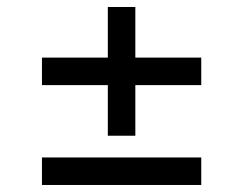

<svg xmlns="http://www.w3.org/2000/svg" viewBox="-20 -566 699 552"><path d="M100.6 -34.2V-113.3H558.6V-34.2ZM100.6 -321.3V-400.4H558.6V-321.3ZM290 -175.8V-545.9H369.1V-175.8Z"/></svg>

Font: GitLab Sans
Style: Regular
Weight: 400
Designer: Rasmus Andersson
Foundry: Modifications by GitLab B.V., manufactured by rsms
Version: Version 4.000;git-c8fb6b7